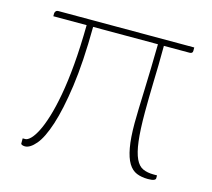

<svg xmlns="http://www.w3.org/2000/svg" viewBox="-78 -576 741 671"><g transform="rotate(15 293.0 -240.5)"><path d="M546.5 -471.5Q546.5 -462 535 -462H442.5Q442.5 -424 441.8 -391.5Q441 -359 440.2 -330Q439.5 -301 439 -274.5Q438.5 -248 438.5 -222Q438.5 -156.5 443.5 -116.5Q448.5 -76.5 458.8 -54.8Q469 -33 485.2 -25.8Q501.5 -18.5 524 -18.5H536.5V-8Q536.5 -3.5 530.2 -0.8Q524 2 508.5 2Q485.5 2 467.8 -5.2Q450 -12.5 438 -32.2Q426 -52 419.8 -86.5Q413.5 -121 413.5 -175Q413.5 -197 414.5 -227.5Q415.5 -258 416.8 -295Q418 -332 419.2 -374.2Q420.5 -416.5 421 -462H186.5Q185.5 -334 173 -245.5Q160.5 -157 142.5 -101.8Q124.5 -46.5 103.5 -21.8Q82.5 3 64 3Q58.5 3 54 1.2Q49.5 -0.5 49.5 -3.5V-22H59Q67 -22 77.8 -32.5Q88.5 -43 100 -65.2Q111.5 -87.5 122.2 -122.2Q133 -157 142 -206Q151 -255 156.5 -318.5Q162 -382 163 -462H42.5V-472Q42.5 -476 45.5 -480Q48.5 -484 55.5 -484H546.5Z"/></g></svg>

Font: Lato ExtraLight
Style: Regular
Weight: 275
Designer: Lukasz Dziedzic with Adam Twardoch and Botio Nikoltchev
Foundry: tyPoland Lukasz Dziedzic
Version: Version 2.015; 2015-08-06; http://www.latofonts.com/